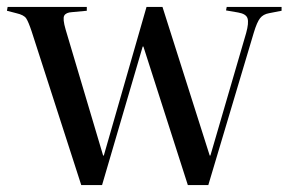

<svg xmlns="http://www.w3.org/2000/svg" viewBox="-20 -533 831 553"><path d="M214 0 71 -443Q62 -470 55.5 -480Q49 -490 27 -495L0 -502L2 -513H230V-502L187 -498Q170 -497 165 -488Q160 -479 169 -448L277 -85H279L402 -513H448L584 -85H586L689 -438Q697 -467 693 -480Q689 -493 666 -497L631 -503L633 -513H791V-502L755 -495Q738 -492 729 -480.5Q720 -469 711 -439L580 0H521L393 -399H391L274 0Z"/></svg>

Font: Literata 72pt
Style: Regular
Weight: 400
Designer: Latin by Veronika Burian and Jose Scaglione. Greek by Irene Vlachou. Cyrillic by Vera Evstafieva.
Foundry: TypeTogether
Version: Version 3.002